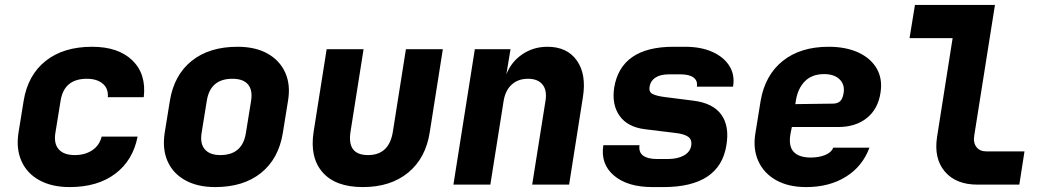

<svg xmlns="http://www.w3.org/2000/svg" viewBox="-20 -750 4240 780"><path d="M263 10Q191 10 140.5 -17.5Q90 -45 67.5 -95Q45 -145 55 -210L76 -340Q93 -445 165.5 -502.5Q238 -560 354 -560Q461 -560 518 -504.5Q575 -449 564 -355H418Q421 -390 397.5 -410Q374 -430 333 -430Q240 -430 226 -340L205 -210Q198 -167 218.5 -143.5Q239 -120 284 -120Q325 -120 354.5 -139.5Q384 -159 393 -195H539Q520 -98 448 -44Q376 10 263 10Z M854 10Q782 10 732 -18Q682 -46 660.5 -95.5Q639 -145 649 -210L670 -340Q687 -445 758.5 -502.5Q830 -560 945 -560Q1018 -560 1067.5 -532Q1117 -504 1139 -454.5Q1161 -405 1150 -340L1129 -210Q1112 -105 1040.5 -47.5Q969 10 854 10ZM875 -120Q965 -120 979 -210L1000 -340Q1007 -384 987.5 -407Q968 -430 924 -430Q834 -430 820 -340L799 -210Q792 -167 812 -143.5Q832 -120 875 -120Z M1454 10Q1343 10 1290.5 -50Q1238 -110 1254 -214L1307 -550H1457L1404 -215Q1389 -120 1475 -120Q1561 -120 1576 -215L1629 -550H1779L1726 -214Q1710 -108 1638.5 -49Q1567 10 1454 10Z M1822 0 1909 -550H2054L2037 -448Q2057 -499 2102 -529.5Q2147 -560 2204 -560Q2284 -560 2323.5 -504Q2363 -448 2348 -355L2292 0H2142L2196 -340Q2203 -383 2184 -406.5Q2165 -430 2125 -430Q2085 -430 2059 -406.5Q2033 -383 2026 -340L1972 0Z M2631 10Q2529 10 2474 -37Q2419 -84 2431 -160H2578Q2574 -132 2592.5 -118Q2611 -104 2649 -104H2693Q2733 -104 2758.5 -118.5Q2784 -133 2788 -158Q2792 -183 2775.5 -194.5Q2759 -206 2723 -210L2600 -225Q2529 -234 2497 -279.5Q2465 -325 2475 -393Q2502 -560 2716 -560H2763Q2828 -560 2874.5 -539Q2921 -518 2943.5 -481.5Q2966 -445 2958 -398H2811Q2815 -422 2797.5 -435Q2780 -448 2745 -448H2698Q2663 -448 2643 -435Q2623 -422 2619 -399Q2615 -376 2631.5 -368Q2648 -360 2679 -356L2797 -341Q2877 -331 2910.5 -284Q2944 -237 2931 -160Q2904 10 2675 10Z M3255 10Q3183 10 3133 -18Q3083 -46 3060.5 -96Q3038 -146 3049 -210L3070 -340Q3088 -445 3160 -502.5Q3232 -560 3346 -560Q3417 -560 3467.5 -536.5Q3518 -513 3542 -471Q3566 -429 3557 -373Q3547 -307 3501.5 -270.5Q3456 -234 3385 -234H3197L3192 -210Q3182 -158 3203.5 -134Q3225 -110 3274 -110Q3306 -110 3331.5 -120Q3357 -130 3365 -150H3512Q3484 -74 3416.5 -32Q3349 10 3255 10ZM3211 -327 3364 -329Q3381 -329 3392 -338Q3403 -347 3407 -371Q3413 -406 3391 -427.5Q3369 -449 3328 -449Q3279 -449 3250 -420Q3221 -391 3213 -340Z M3951 0Q3863 0 3818 -53.5Q3773 -107 3787 -195L3850 -595H3675L3697 -730H4022L3938 -200Q3933 -171 3946.5 -153Q3960 -135 3987 -135H4142L4121 0Z"/></svg>

Font: JetBrains Mono ExtraBold
Style: Italic
Weight: 800
Italic angle: -9°
Monospace: yes
Designer: Philipp Nurullin, Konstantin Bulenkov
Foundry: JetBrains
Version: Version 2.305; ttfautohint (v1.8.4.7-5d5b)